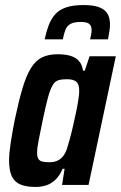

<svg xmlns="http://www.w3.org/2000/svg" viewBox="-20 -733 479 761"><path d="M122 8Q85 8 61.5 -1.5Q38 -11 27 -34Q16 -57 16 -97Q16 -125 22 -164.5Q28 -204 38 -256Q54 -332 69 -382.5Q84 -433 102.5 -463Q121 -493 146.5 -505.5Q172 -518 208 -518Q239 -518 260 -511.5Q281 -505 293.5 -490.5Q306 -476 309 -453H316L335 -510H439L331 0H226L236 -64H228Q216 -35 198 -19Q180 -3 160.5 2.5Q141 8 122 8ZM176 -90Q192 -90 205 -95Q218 -100 228 -111.5Q238 -123 245 -142Q249 -155 255.5 -178Q262 -201 268.5 -229.5Q275 -258 281 -286Q287 -314 290.5 -337Q294 -360 294 -372Q294 -399 282.5 -409Q271 -419 245 -419Q225 -419 211.5 -415Q198 -411 188.5 -395Q179 -379 170 -346Q161 -313 149 -255Q139 -206 133 -176Q127 -146 127 -128Q127 -112 132 -103.5Q137 -95 148 -92.5Q159 -90 176 -90ZM157 -577Q163 -606 172.5 -631.5Q182 -657 198 -675.5Q214 -694 241.5 -703.5Q269 -713 311 -713Q352 -713 375 -703.5Q398 -694 407 -677Q416 -660 416 -636Q416 -623 413.5 -608.5Q411 -594 408 -577H337Q340 -588 341.5 -597.5Q343 -607 343 -614Q343 -630 334 -638Q325 -646 300 -646Q273 -646 259 -638Q245 -630 239 -614Q233 -598 229 -577Z"/></svg>

Font: Saira Condensed SemiBold
Style: Italic
Weight: 600
Width: 3
Italic angle: -12°
Designer: Hector Gatti with collaboration of the Omnibus-Type team
Foundry: Omnibus-Type
Version: Version 1.101